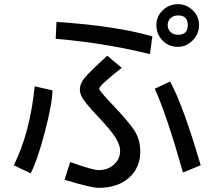

<svg xmlns="http://www.w3.org/2000/svg" viewBox="-20 -860 1040 931"><path d="M738.3 -738.3Q738.3 -781.2 769.5 -810.5Q800.8 -839.8 843.8 -839.8Q882.8 -839.8 914.1 -810.5Q945.3 -781.2 945.3 -738.3Q945.3 -695.3 914.1 -664.1Q882.8 -632.8 843.8 -632.8Q796.9 -632.8 767.6 -664.1Q738.3 -695.3 738.3 -738.3ZM793 -738.3Q793 -718.8 806.6 -705.1Q820.3 -691.4 843.8 -691.4Q867.2 -691.4 878.9 -703.1Q890.6 -714.8 890.6 -738.3Q890.6 -761.7 878.9 -773.4Q867.2 -785.2 843.8 -785.2Q820.3 -785.2 806.6 -771.5Q793 -757.8 793 -738.3ZM718.8 -683.6 707 -597.7Q484.4 -652.3 250 -671.9L253.9 -753.9Q543 -734.4 718.8 -683.6ZM293 11.7 320.3 -74.2Q429.7 -35.2 457 -35.2Q503.9 -35.2 533.2 -62.5Q562.5 -89.8 562.5 -128.9Q562.5 -156.2 541 -191.4Q519.5 -226.6 457 -293Q394.5 -359.4 380.9 -382.8Q367.2 -406.2 367.2 -425.8Q367.2 -453.1 388.7 -480.5Q410.2 -507.8 500 -589.8L570.3 -531.2Q460.9 -445.3 460.9 -429.7Q460.9 -421.9 507.8 -371.1Q601.6 -273.4 630.9 -228.5Q660.2 -183.6 660.2 -125Q660.2 -46.9 605.5 2Q550.8 50.8 457 50.8Q421.9 50.8 293 11.7ZM953.1 -58.6 867.2 -23.4Q789.1 -300.8 730.5 -429.7L804.7 -464.8Q867.2 -351.6 953.1 -58.6ZM234.4 -421.9Q234.4 -363.3 199.2 -226.6Q164.1 -89.8 128.9 -19.5L46.9 -58.6Q125 -214.8 148.4 -441.4Z"/></svg>

Font: Droid Sans Fallback
Style: Regular
Weight: 400
Designer: Steve Matteson
Foundry: Ascender Corporation
Version: 3.00 (Khmer version)